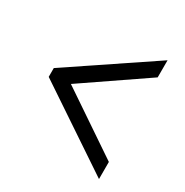

<svg xmlns="http://www.w3.org/2000/svg" viewBox="-124 -708 673 700"><g transform="rotate(30 212.5 -358.0)"><path d="M385 -108 40 -339V-376L385 -608V-536L123 -357L385 -180Z"/></g></svg>

Font: Noto Serif Ethiopic ExtraCondensed SemiBold
Style: Regular
Weight: 600
Width: 2
Designer: Monotype Design Team
Foundry: Monotype Imaging Inc.
Version: Version 2.102; ttfautohint (v1.8.4.7-5d5b)